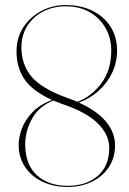

<svg xmlns="http://www.w3.org/2000/svg" viewBox="-20 -730 513 761"><path d="M248 11Q192 11 148 -10Q104 -31 79 -68.8Q54 -106.5 54 -155.5Q54 -187 67 -221.2Q80 -255.5 109 -285.5Q138 -315.5 186 -334Q109 -369 77.2 -415.5Q45.5 -462 45.5 -526.5Q45.5 -580.5 72.5 -621.8Q99.5 -663 143.8 -686.5Q188 -710 240.5 -710Q300 -710 346 -687.5Q392 -665 418 -624.2Q444 -583.5 444 -529.5Q444 -481 423.5 -439.5Q403 -398 368.5 -368Q334 -338 292.5 -323.5Q367 -289.5 401.5 -246.2Q436 -203 436 -154Q436 -104.5 411.2 -67.2Q386.5 -30 343.8 -9.5Q301 11 248 11ZM248 -341.5Q268 -334.5 286.5 -326.5Q342 -347 381.5 -399.5Q421 -452 421 -530.5Q421 -578 399 -617.8Q377 -657.5 336.5 -681.2Q296 -705 240.5 -705Q191 -705 151.2 -684.5Q111.5 -664 88.2 -627.5Q65 -591 65 -542Q65 -474 105 -426.2Q145 -378.5 248 -341.5ZM80 -158Q80 -77.5 126.2 -35.5Q172.5 6.5 248 6.5Q322 6.5 367.5 -33Q413 -72.5 413 -143.5Q413 -195.5 368.8 -239.8Q324.5 -284 236 -314.5Q212.5 -322.5 192 -331.5Q135.5 -310 107.8 -260.8Q80 -211.5 80 -158Z"/></svg>

Font: Fraunces 144pt Thin
Style: Regular
Weight: 100
Version: Version 1.000;[f99f86859]